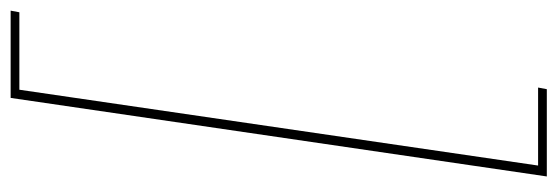

<svg xmlns="http://www.w3.org/2000/svg" viewBox="-404 -422 1023 352"><g transform="rotate(90 107.0 -246.5)"><path d="M-49 245 -46 229H96L235 -722H92L95 -738H255L111 245Z"/></g></svg>

Font: Hanken Grotesk Thin
Style: Italic
Weight: 250
Italic angle: -8°
Designer: Alfredo Marco Pradil
Foundry: Hanken Design Co.
Version: Version 3.013